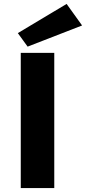

<svg xmlns="http://www.w3.org/2000/svg" viewBox="-20 -960 439 980"><path d="M399 -830 121 -722 71 -791 320 -940ZM257 0H86V-690H257Z"/></svg>

Font: Exo 2 Expanded
Style: Bold
Weight: 700
Width: 7
Designer: Natanael Gama
Version: Version 1.001;PS 001.001;hotconv 1.0.70;makeotf.lib2.5.58329